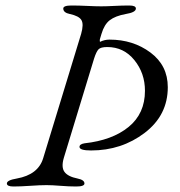

<svg xmlns="http://www.w3.org/2000/svg" viewBox="-20 -673 654 698"><path d="M212 -99Q202 -65 214.5 -48Q227 -31 262 -24Q287 -19 287 -6Q287 5 257 5Q231 5 200 2.5Q169 0 149 0Q126 0 90 2.5Q54 5 29 5Q5 5 5 -6Q5 -18 41 -24Q119 -38 137 -98L275 -550Q285 -585 276 -600Q267 -615 234 -622Q210 -627 210 -642Q210 -653 240 -653Q266 -653 297 -651.5Q328 -650 348 -650Q367 -650 395.5 -651.5Q424 -653 450 -653Q474 -653 474 -642Q474 -628 437 -622Q399 -615 379 -599.5Q359 -584 349 -550L343 -530Q342 -522 344 -521Q360 -529 378 -529Q464 -529 527 -482Q590 -435 590 -356Q590 -254 506 -190Q422 -126 311 -126Q269 -126 269 -139Q269 -149 287 -152Q388 -163 447.5 -211.5Q507 -260 507 -343Q507 -407 468.5 -454.5Q430 -502 370 -502Q346 -502 338 -493.5Q330 -485 322 -460Z"/></svg>

Font: EB Garamond 12
Style: Italic
Weight: 400
Italic angle: -17°
Version: Version 0.016; ttfautohint (v1.8.4)